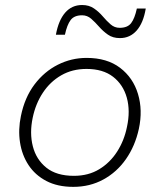

<svg xmlns="http://www.w3.org/2000/svg" viewBox="-20 -736 637 766"><path d="M272.5 9.5Q209.5 9.5 164.8 -14Q120 -37.5 93.8 -77.5Q67.5 -117.5 59.8 -168.2Q52 -219 63.5 -273.5Q78.5 -347 117.5 -398.8Q156.5 -450.5 210.8 -477.8Q265 -505 325.5 -505Q407 -505 459 -465.5Q511 -426 530.5 -361.2Q550 -296.5 534 -222Q519 -153.5 482.5 -101.2Q446 -49 392.2 -19.8Q338.5 9.5 272.5 9.5ZM275 -34.5Q332.5 -34.5 375.8 -60.8Q419 -87 447.2 -131Q475.5 -175 486.5 -229.5Q500.5 -293.5 486 -346Q471.5 -398.5 431 -429.8Q390.5 -461 325 -461Q268.5 -461 224.2 -435.5Q180 -410 151 -366Q122 -322 110.5 -266.5Q97.5 -205 111 -152.2Q124.5 -99.5 165 -67Q205.5 -34.5 275 -34.5ZM458.5 -584Q430 -584 410.5 -597.8Q391 -611.5 375.2 -629.5Q359.5 -647.5 343.8 -661.2Q328 -675 307.5 -675Q276 -675 261.8 -656Q247.5 -637 239 -597.5H203Q213.5 -655 240 -685.5Q266.5 -716 307.5 -716Q335.5 -716 355.2 -702.2Q375 -688.5 390.2 -670.5Q405.5 -652.5 421.2 -638.8Q437 -625 457.5 -625Q489 -625 503.2 -643.8Q517.5 -662.5 526 -702H561.5Q552 -644.5 525.2 -614.2Q498.5 -584 458.5 -584Z"/></svg>

Font: Commissioner ExtraLight
Style: Italic
Weight: 200
Italic angle: -12°
Designer: Kostas Bartsokas
Foundry: Kostas Bartsokas
Version: Version 1.000; ttfautohint (v1.8.3)